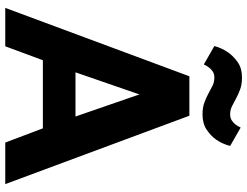

<svg xmlns="http://www.w3.org/2000/svg" viewBox="-125 -815 940 730"><g transform="rotate(90 345.0 -450.0)"><path d="M468 -143H209L156 0H10L270 -700H420L680 0H522ZM255 -267H423L339 -510ZM415 -750Q389 -750 370 -757Q351 -764 335.5 -772.5Q320 -781 306 -788Q292 -795 275 -795Q261 -795 252 -789Q243 -783 237 -775Q230 -766 225 -755L155 -795Q163 -824 179 -847Q193 -867 216 -883.5Q239 -900 275 -900Q301 -900 320 -893Q339 -886 354.5 -877.5Q370 -869 384 -862Q398 -855 415 -855Q428 -855 437.5 -861Q447 -867 453 -875Q460 -884 465 -895L535 -855Q527 -825 511 -802Q497 -782 473.5 -766Q450 -750 415 -750Z"/></g></svg>

Font: Golos Text DemiBold
Style: Regular
Weight: 600
Designer: A.Korolkova, Vitaly Kuzmin
Foundry: ParaType Ltd
Version: Version 2.002